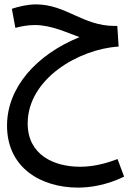

<svg xmlns="http://www.w3.org/2000/svg" viewBox="-20 -461 599 874"><path d="M335 393C390 393 465 382 545 343L515 263C450 288 395 298 344 298C227 298 106 245 106 101C106 -103 340 -238 520 -249L514 -343H501C357 -343 280 -441 144 -441C105 -441 64 -431 34 -421L50 -334C74 -341 106 -347 139 -347C212 -347 281 -314 342 -292C143 -211 12 -61 12 111C12 303 167 393 335 393Z"/></svg>

Font: Noto Sans Arabic Cond Med
Style: Regular
Weight: 500
Width: 3
Designer: Monotype Design Team, Nadine Chahine, Nizar Qandah and Khaled Hosny
Foundry: Monotype Imaging Inc.
Version: Version 2.012